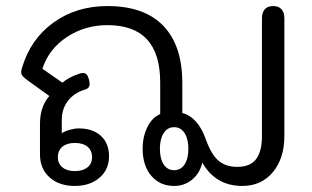

<svg xmlns="http://www.w3.org/2000/svg" viewBox="-20 -604 1029 634"><path d="M112 -94V-195Q112 -252 143 -287L72 -338Q60 -347 55 -352.5Q50 -358 50 -366Q50 -372 53 -381Q81 -475 156.5 -529.5Q232 -584 335 -584Q456 -584 519 -519Q582 -454 582 -330V-231Q634 -217 660 -143Q678 -93 702 -73Q726 -53 763 -53Q807 -53 826 -79Q845 -105 845 -154V-544Q845 -563 854.5 -573.5Q864 -584 882 -584Q900 -584 909.5 -573.5Q919 -563 919 -544V-155Q919 -81 881 -35.5Q843 10 780 10Q692 10 648 -67Q640 -32 614.5 -11Q589 10 555 10Q508 10 479.5 -23.5Q451 -57 451 -113Q451 -153 467 -185Q483 -217 509 -227V-332Q509 -521 335 -521Q260 -521 200.5 -481.5Q141 -442 120 -377L186 -331Q207 -349 240 -360Q248 -363 254 -363Q261 -363 265.5 -358.5Q270 -354 273 -344Q276 -334 276 -327Q276 -312 260 -308Q224 -297 204 -270.5Q184 -244 184 -208V-164Q194 -171 210.5 -175.5Q227 -180 240 -180Q286 -180 313 -155.5Q340 -131 340 -88Q340 -44 308.5 -17Q277 10 227 10Q175 10 143.5 -18.5Q112 -47 112 -94ZM602 -113Q602 -145 589.5 -164.5Q577 -184 555 -184Q533 -184 520.5 -164.5Q508 -145 508 -113Q508 -80 520.5 -61Q533 -42 555 -42Q577 -42 589.5 -61Q602 -80 602 -113ZM284 -85Q284 -107 269 -119.5Q254 -132 227 -132Q201 -132 186 -119.5Q171 -107 171 -85Q171 -64 186 -51.5Q201 -39 227 -39Q253 -39 268.5 -51Q284 -63 284 -85Z"/></svg>

Font: Kodchasan
Style: Regular
Weight: 400
Version: Version 1.000; ttfautohint (v1.6)